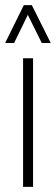

<svg xmlns="http://www.w3.org/2000/svg" viewBox="-24 -732 219 752"><path d="M-3.9 -563.5 69.3 -711.9H100.6L174.8 -563.5H139.6L85 -673.8L31.2 -563.5ZM66.4 0V-503.9H105.5V0Z"/></svg>

Font: Post No Bills Colombo
Style: Light
Weight: 400
Designer: Kosala Senevirathne, Siva Puranthara, Lasantha Premarathna, Tharique Azeez
Foundry: Mooniak
Version: Version 1.220 ; ttfautohint (v1.5)